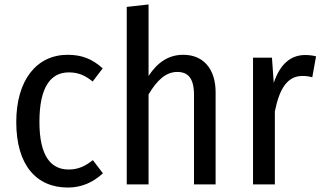

<svg xmlns="http://www.w3.org/2000/svg" viewBox="-20 -828 1447 862"><path d="M284 -582C144 -582 53 -468 53 -280C53 -87 143 14 285 14C347 14 399 -10 442 -50L397 -109C362 -82 332 -67 288 -67C210 -67 157 -125 157 -281C157 -438 208 -503 289 -503C332 -503 363 -489 396 -462L441 -521C394 -564 346 -582 284 -582Z M803 -582C734 -582 685 -545 647 -487V-808L549 -797V0H647V-404C683 -465 723 -505 776 -505C824 -505 851 -477 851 -402V0H948V-414C948 -516 895 -582 803 -582Z M1350 -581C1284 -581 1237 -539 1209 -456L1201 -569H1116V0H1214V-328C1235 -433 1272 -487 1338 -487C1355 -487 1368 -485 1382 -481L1399 -575C1384 -579 1368 -581 1350 -581Z"/></svg>

Font: Glow Sans SC Condensed Medium
Style: Regular
Weight: 600
Width: 3
Designer: Ryoko NISHIZUKA (kana, bopomofo & ideographs); Paul D. Hunt (Latin, Greek & Cyrillic); Sandoll Communications, Soo-young
Version: Version 0.93